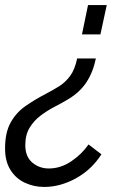

<svg xmlns="http://www.w3.org/2000/svg" viewBox="-57 -526 534 759"><path d="M365 -506 340 -390H267L291 -506ZM322 -295Q311 -241 284.5 -200.5Q258 -160 208 -131Q186 -118 158 -103.5Q130 -89 103.5 -69Q77 -49 60 -21Q43 7 43 48Q43 93 70.5 116.5Q98 140 136 140Q183 140 225 111.5Q267 83 293 45L344 84Q305 145 243 179Q181 213 118 213Q77 213 41.5 196.5Q6 180 -15.5 146Q-37 112 -37 61Q-37 -2 -15 -41.5Q7 -81 43.5 -106.5Q80 -132 124 -155Q151 -169 176 -184.5Q201 -200 220 -225.5Q239 -251 248 -295Z"/></svg>

Font: Raleway Medium
Style: Italic
Weight: 500
Italic angle: -12°
Designer: Matt McInerney, Pablo Impallari, Rodrigo Fuenzalida
Foundry: Matt McInerney, Pablo Impallari, Rodrigo Fuenzalida
Version: Version 4.026